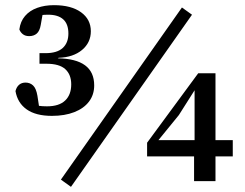

<svg xmlns="http://www.w3.org/2000/svg" viewBox="-20 -697 950 744"><path d="M181 -248Q119 -248 83.5 -273Q48 -298 40 -344Q44 -360 54 -368.5Q64 -377 79 -377Q96 -377 108 -366Q120 -355 125 -326L134 -267L103 -292Q116 -289 130 -287Q144 -285 162 -285Q209 -285 232.5 -307.5Q256 -330 256 -370Q256 -408 233 -429Q210 -450 160 -450H133V-491H156Q201 -491 223 -511Q245 -531 245 -567Q245 -604 225 -622Q205 -640 167 -640Q152 -640 139.5 -638.5Q127 -637 113 -634L148 -658L138 -601Q134 -577 122.5 -567Q111 -557 93 -557Q78 -557 68.5 -564.5Q59 -572 55 -583Q59 -614 77 -635Q95 -656 124 -666.5Q153 -677 189 -677Q256 -677 294 -649.5Q332 -622 332 -576Q332 -532 298 -503.5Q264 -475 207 -473L204 -471Q274 -470 309.5 -444Q345 -418 345 -366Q345 -330 325 -303.5Q305 -277 268 -262.5Q231 -248 181 -248ZM255 27 216 -1 685 -668 724 -640ZM732 5V-116L734 -131V-351H716L751 -374L673 -251L585 -143L594 -175V-154H882V-91H550V-144L748 -413H815V5Z"/></svg>

Font: Source Serif 4 Medium
Style: Regular
Weight: 500
Designer: Frank Grießhammer
Foundry: Adobe Systems Incorporated
Version: Version 4.004;hotconv 1.0.116;makeotfexe 2.5.65601